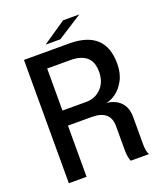

<svg xmlns="http://www.w3.org/2000/svg" viewBox="-156 -975 922 1079"><g transform="rotate(-20 304.5 -436.0)"><path d="M67.5 0V-737.5H337.5Q553 -737.5 553 -539.5Q553 -481.5 530.8 -440.5Q508.5 -399.5 477.2 -377.2Q446 -355 418.5 -352Q446.5 -350 473 -337.2Q499.5 -324.5 517 -297.2Q534.5 -270 534.5 -224V-65.5Q534.5 -15.5 547.5 0H438Q433.5 -7.5 430 -25Q426.5 -42.5 426.5 -65.5V-211Q426.5 -306 316 -306H173.5V0ZM312 -647.5H173.5V-396H317Q369 -396 405.2 -432.8Q441.5 -469.5 441.5 -530.5Q441.5 -591.5 408 -619.5Q374.5 -647.5 312 -647.5ZM211 -776.5 350.5 -871.5H447.5L299 -776.5Z"/></g></svg>

Font: Epilogue Medium
Style: Regular
Weight: 500
Designer: Tyler Finck
Foundry: Etcetera Type Co
Version: Version 2.111; ttfautohint (v1.8.3)